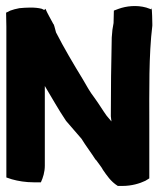

<svg xmlns="http://www.w3.org/2000/svg" viewBox="-21 -620 524 634"><path d="M-1 -578V-585L0 -532V-34L18 -28C39 -22 64 -18 90 -18H107H114C121 -33 127 -52 127 -73V-336C150 -298 172 -258 197 -221C215 -201 229 -183 248 -162C262 -139 282 -113 295 -92V-93L296 -92C305 -79 314 -69 319 -59V-60V-59C331 -42 344 -21 368 -6H375H383C414 -6 440 -14 459 -23L472 -31V-208C472 -319 470 -438 482 -535V-536V-541C482 -559 481 -577 480 -595L479 -589L462 -595C430 -604 396 -600 371 -591L355 -585L354 -544C351 -530 349 -515 348 -496C346 -413 345 -323 345 -238V-236L347 -219C342 -225 336 -232 331 -238C318 -256 307 -275 291 -297C275 -318 267 -333 252 -359C222 -408 190 -462 164 -513C162 -519 160 -530 156 -541V-539L155 -541C146 -558 136 -575 129 -591L125 -587L117 -591C94 -597 65 -595 43 -593C32 -591 21 -588 13 -585Z"/></svg>

Font: SolarCharger
Style: 1050
Weight: 1000
Designer: Mew Too
Foundry: Cannot Into Space Fonts/KineticPlasma Fonts
Version: Version 1.100